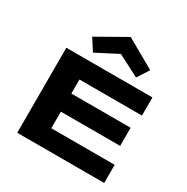

<svg xmlns="http://www.w3.org/2000/svg" viewBox="-208 -1134 1278 1312"><g transform="rotate(30 430.5 -477.5)"><path d="M105 0V-670.9H784.2V-527.8H291V-417H758.8V-273.9H291V-143.1H791V0ZM619.1 -732.9 449.2 -820.8 279.3 -732.9 220.2 -824.7 449.2 -954.6 678.2 -824.7Z"/></g></svg>

Font: Syncopate
Style: Bold
Weight: 700
Designer: Astigmatic (AOETI)
Foundry: Astigmatic (AOETI)
Version: Version 1.001 2011